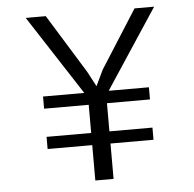

<svg xmlns="http://www.w3.org/2000/svg" viewBox="-53 -796 858 849"><g transform="rotate(-5 376.5 -371.5)"><path d="M138 -157V-211H336V-336H138V-390H321L92 -743H181L342 -482L377.5 -415L411 -485L575 -743H662L429.5 -390H608V-336H417V-211H608V-157H417V0H336V-157Z"/></g></svg>

Font: Merriweather Sans Light
Style: Regular
Weight: 300
Designer: Eben Sorkin
Foundry: Eben Sorkin
Version: Version 2.001; ttfautohint (v1.8.3)